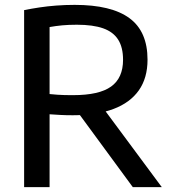

<svg xmlns="http://www.w3.org/2000/svg" viewBox="-20 -768 704 788"><path d="M79 0V-726.5Q109 -732.5 142 -737.5Q175 -742.5 211.2 -745.2Q247.5 -748 286.5 -748Q437 -748 511.2 -693.5Q585.5 -639 585.5 -523Q585.5 -448 549.8 -397.2Q514 -346.5 445.8 -320.8Q377.5 -295 278.5 -295Q250.5 -295 228.5 -296.2Q206.5 -297.5 183.5 -299V0ZM525 0 271 -346H387.5L644 0ZM280 -377.5Q387 -377.5 436 -412.8Q485 -448 485 -522.5Q485 -573.5 465 -605.2Q445 -637 403.2 -651.8Q361.5 -666.5 295.5 -666.5Q261.5 -666.5 235.2 -664Q209 -661.5 183.5 -657V-382Q201 -380.5 215.8 -379.2Q230.5 -378 245.8 -377.8Q261 -377.5 280 -377.5Z"/></svg>

Font: Encode Sans SC Medium
Style: Regular
Weight: 500
Version: Version 3.002